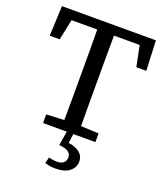

<svg xmlns="http://www.w3.org/2000/svg" viewBox="-159 -777 950 1106"><g transform="rotate(20 316.0 -224.0)"><path d="M156 0V-53L300 -60H333L477 -53V0ZM264 0Q265 -52 265.5 -103.5Q266 -155 266 -207Q266 -259 266 -311V-360Q266 -411 266 -463Q266 -515 265.5 -567Q265 -619 264 -670H368Q368 -619 367.5 -567.5Q367 -516 367 -464Q367 -412 367 -360V-311Q367 -260 367 -207.5Q367 -155 367.5 -103.5Q368 -52 368 0ZM20 -486 28 -670H604L612 -486H551L516 -658L563 -613H70L117 -658L81 -486ZM287 87 302 -4H342L331 78L313 55Q347 57 372.5 66.5Q398 76 413 93.5Q428 111 428 138Q428 174 398 198Q368 222 311 222Q288 222 272 218.5Q256 215 247 212L256 175Q267 177 279 179.5Q291 182 305 182Q333 182 347 170Q361 158 361 137Q361 115 344 103Q327 91 287 87Z"/></g></svg>

Font: Source Serif 4
Style: Regular
Weight: 400
Designer: Frank Grießhammer
Foundry: Adobe Systems Incorporated
Version: Version 4.004;hotconv 1.0.116;makeotfexe 2.5.65601